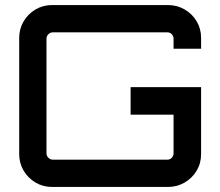

<svg xmlns="http://www.w3.org/2000/svg" viewBox="-20 -740 870 760"><path d="M186 0Q150 0 120.5 -17.5Q91 -35 73.5 -64.5Q56 -94 56 -130V-590Q56 -626 73.5 -655.5Q91 -685 120.5 -702.5Q150 -720 186 -720H645Q681 -720 711 -702.5Q741 -685 758.5 -655.5Q776 -626 776 -590V-547H667V-587Q667 -597 660 -604.5Q653 -612 642 -612H189Q179 -612 171.5 -604.5Q164 -597 164 -587V-133Q164 -123 171.5 -115.5Q179 -108 189 -108H642Q653 -108 660 -115.5Q667 -123 667 -133V-286H497V-395H776V-130Q776 -94 758.5 -64.5Q741 -35 711 -17.5Q681 0 645 0Z"/></svg>

Font: Orbitron Medium
Style: Regular
Weight: 500
Designer: Matt McInerney
Foundry: The League of Moveable Type
Version: Version 2.001